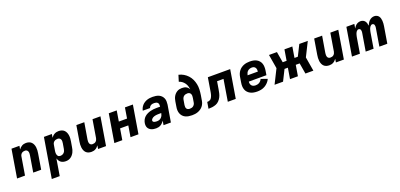

<svg xmlns="http://www.w3.org/2000/svg" viewBox="23 -1929 6954 3338"><g transform="rotate(-20 3500.0 -260.0)"><path d="M21 0 107 -520H254L243 -456Q255 -473 270 -487Q285 -501 302.5 -510.5Q320 -520 339 -524Q358 -528 376 -528Q405 -528 431 -519.5Q457 -511 475.5 -492.5Q494 -474 504.5 -449Q515 -424 518.5 -397Q522 -370 520.5 -341.5Q519 -313 514 -285L467 0H320L370 -304Q373 -322 373 -340Q373 -358 367 -373.5Q361 -389 347 -398.5Q333 -408 315 -408Q299 -408 283 -404Q267 -400 253.5 -389Q240 -378 232.5 -363Q225 -348 223 -332L168 0Z M585 215 707 -520H854L843 -455Q855 -472 870.5 -486.5Q886 -501 904 -510.5Q922 -520 941.5 -524Q961 -528 980 -528Q1009 -528 1035.5 -519.5Q1062 -511 1081 -493Q1100 -475 1111 -450Q1122 -425 1126 -397.5Q1130 -370 1128.5 -341.5Q1127 -313 1122 -285L1105 -185Q1102 -162 1095.5 -139Q1089 -116 1078 -94Q1067 -72 1051 -52.5Q1035 -33 1014 -18.5Q993 -4 969.5 2Q946 8 923 8Q898 8 874.5 2Q851 -4 832.5 -18Q814 -32 802 -52Q790 -72 783 -95L732 215ZM862 -112Q880 -112 898 -118Q916 -124 930 -137.5Q944 -151 951.5 -169Q959 -187 961 -204L978 -304Q981 -323 981 -341Q981 -359 974 -374.5Q967 -390 952 -399Q937 -408 919 -408Q903 -408 886.5 -404Q870 -400 855.5 -389.5Q841 -379 833 -363.5Q825 -348 823 -332L806 -232Q804 -219 802.5 -205.5Q801 -192 802.5 -179Q804 -166 807.5 -154Q811 -142 818.5 -132Q826 -122 837.5 -117Q849 -112 862 -112Z M1397 8Q1368 8 1342 -0.5Q1316 -9 1297.5 -27.5Q1279 -46 1269 -71Q1259 -96 1255.5 -123Q1252 -150 1253.5 -178.5Q1255 -207 1260 -235L1307 -520H1454L1403 -216Q1400 -198 1400.5 -180Q1401 -162 1406.5 -146.5Q1412 -131 1426 -121.5Q1440 -112 1458 -112Q1474 -112 1490.5 -116Q1507 -120 1520 -131Q1533 -142 1540.5 -157Q1548 -172 1551 -188L1606 -520H1753L1667 0H1520L1530 -64Q1518 -47 1503.5 -33Q1489 -19 1471.5 -9.5Q1454 0 1434.5 4Q1415 8 1397 8Z M1821 0 1907 -520H2054L2022 -325H2174L2206 -520H2353L2267 0H2120L2154 -206H2002L1968 0Z M2595 8Q2572 8 2550 5Q2528 2 2508.5 -6Q2489 -14 2472.5 -28Q2456 -42 2446.5 -60.5Q2437 -79 2435 -101.5Q2433 -124 2437 -147Q2442 -176 2456 -204Q2470 -232 2493 -253Q2516 -274 2545 -288Q2574 -302 2602.5 -309.5Q2631 -317 2660.5 -320Q2690 -323 2719 -323H2784L2786 -331Q2788 -348 2785.5 -365.5Q2783 -383 2772 -395Q2761 -407 2744.5 -412Q2728 -417 2710 -417Q2695 -417 2680 -415Q2665 -413 2651.5 -406Q2638 -399 2627 -387Q2616 -375 2613 -360H2478Q2482 -385 2494.5 -410Q2507 -435 2525 -455Q2543 -475 2567 -490Q2591 -505 2616.5 -513.5Q2642 -522 2667.5 -525Q2693 -528 2719 -528Q2749 -528 2778.5 -523.5Q2808 -519 2834 -507Q2860 -495 2879.5 -475Q2899 -455 2910 -429Q2921 -403 2922 -373Q2923 -343 2919 -313L2867 0H2731L2744 -78Q2731 -59 2715 -42.5Q2699 -26 2679.5 -14Q2660 -2 2638 3Q2616 8 2595 8ZM2651 -103Q2672 -103 2692.5 -110.5Q2713 -118 2729 -134.5Q2745 -151 2753.5 -171Q2762 -191 2766 -212H2720Q2706 -212 2691.5 -211Q2677 -210 2663.5 -208Q2650 -206 2635.5 -201.5Q2621 -197 2608.5 -190Q2596 -183 2585.5 -171Q2575 -159 2573 -145Q2571 -137 2574.5 -129Q2578 -121 2584.5 -116.5Q2591 -112 2599 -109.5Q2607 -107 2616 -105.5Q2625 -104 2634 -103.5Q2643 -103 2651 -103Z M3258 8Q3226 8 3195 3Q3164 -2 3136.5 -15Q3109 -28 3089 -50Q3069 -72 3058 -100Q3047 -128 3045.5 -159.5Q3044 -191 3050 -223L3065 -317Q3069 -340 3075.5 -362.5Q3082 -385 3093.5 -406Q3105 -427 3122 -445Q3139 -463 3160 -475.5Q3181 -488 3204 -493Q3227 -498 3249 -498Q3270 -498 3290.5 -494.5Q3311 -491 3328 -482Q3345 -473 3358.5 -459Q3372 -445 3382 -428Q3377 -460 3367 -490.5Q3357 -521 3338.5 -546.5Q3320 -572 3295 -590.5Q3270 -609 3238 -619L3274 -735Q3323 -724 3364.5 -699.5Q3406 -675 3438.5 -640Q3471 -605 3491.5 -561.5Q3512 -518 3522 -469.5Q3532 -421 3529.5 -369.5Q3527 -318 3519 -267L3503 -173Q3499 -146 3488 -120Q3477 -94 3459 -72Q3441 -50 3416.5 -34Q3392 -18 3366 -8.5Q3340 1 3312 4.5Q3284 8 3258 8ZM3258 -112Q3275 -112 3293 -116Q3311 -120 3325 -131.5Q3339 -143 3348 -159Q3357 -175 3359 -192L3372 -270Q3376 -289 3375.5 -308Q3375 -327 3368 -343.5Q3361 -360 3345 -369Q3329 -378 3310 -378Q3293 -378 3275.5 -374Q3258 -370 3243.5 -359Q3229 -348 3220.5 -331.5Q3212 -315 3209 -298L3193 -204Q3191 -186 3192 -169Q3193 -152 3201.5 -138.5Q3210 -125 3225.5 -118.5Q3241 -112 3258 -112Z M3563 0 3583 -120Q3596 -120 3609 -122.5Q3622 -125 3635 -132Q3648 -139 3657 -150.5Q3666 -162 3672 -174.5Q3678 -187 3682.5 -200Q3687 -213 3690 -226Q3693 -239 3695.5 -252Q3698 -265 3700 -278L3740 -520H4153L4067 0H3920L3986 -400H3867L3844 -261Q3838 -227 3830.5 -192Q3823 -157 3806.5 -124Q3790 -91 3763.5 -63Q3737 -35 3702.5 -22Q3668 -9 3633 -4.5Q3598 0 3563 0Z M4466 8Q4432 8 4400 2.5Q4368 -3 4340 -17Q4312 -31 4290.5 -54Q4269 -77 4258.5 -106.5Q4248 -136 4247 -169Q4246 -202 4252 -235L4268 -335Q4273 -363 4283.5 -390Q4294 -417 4312 -440.5Q4330 -464 4354 -481.5Q4378 -499 4405.5 -509.5Q4433 -520 4461 -524Q4489 -528 4516 -528Q4549 -528 4580.5 -522.5Q4612 -517 4639.5 -502.5Q4667 -488 4687 -464.5Q4707 -441 4716.5 -412Q4726 -383 4726.5 -350.5Q4727 -318 4722 -285L4709 -205H4383Q4380 -184 4385 -164Q4390 -144 4403 -129.5Q4416 -115 4435.5 -109Q4455 -103 4476 -103Q4493 -103 4510.5 -107.5Q4528 -112 4544 -122Q4560 -132 4572.5 -147Q4585 -162 4591 -179L4709 -137Q4694 -103 4667 -74Q4640 -45 4607 -26Q4574 -7 4537.5 0.5Q4501 8 4466 8ZM4591 -315Q4593 -335 4590.5 -353.5Q4588 -372 4578.5 -387Q4569 -402 4552.5 -409.5Q4536 -417 4517 -417Q4497 -417 4476.5 -411Q4456 -405 4439.5 -390.5Q4423 -376 4414 -356.5Q4405 -337 4401 -317V-315Z M4942 0H4785L4915 -260L4871 -520H5018L5052 -320H5124L5157 -520H5303L5270 -320H5332L5432 -520H5589L5459 -260L5503 0H5356L5322 -200H5250L5217 0H5071L5104 -200H5042Z M5797 8Q5768 8 5742 -0.5Q5716 -9 5697.5 -27.5Q5679 -46 5669 -71Q5659 -96 5655.5 -123Q5652 -150 5653.5 -178.5Q5655 -207 5660 -235L5707 -520H5854L5803 -216Q5800 -198 5800.5 -180Q5801 -162 5806.5 -146.5Q5812 -131 5826 -121.5Q5840 -112 5858 -112Q5874 -112 5890.5 -116Q5907 -120 5920 -131Q5933 -142 5940.5 -157Q5948 -172 5951 -188L6006 -520H6153L6067 0H5920L5930 -64Q5918 -47 5903.5 -33Q5889 -19 5871.5 -9.5Q5854 0 5834.5 4Q5815 8 5797 8Z M6217 0 6303 -520H6450L6437 -440Q6447 -458 6460 -474.5Q6473 -491 6490 -503.5Q6507 -516 6527 -522Q6547 -528 6566 -528Q6590 -528 6611 -518.5Q6632 -509 6645.5 -491.5Q6659 -474 6665.5 -452Q6672 -430 6674 -406Q6684 -429 6697 -451Q6710 -473 6729 -491Q6748 -509 6771.5 -518.5Q6795 -528 6819 -528Q6843 -528 6864.5 -518.5Q6886 -509 6899.5 -491Q6913 -473 6919.5 -450.5Q6926 -428 6927.5 -404.5Q6929 -381 6927.5 -356.5Q6926 -332 6922 -308L6871 0H6724L6779 -332Q6781 -345 6780.5 -358Q6780 -371 6776 -382.5Q6772 -394 6762 -401Q6752 -408 6739 -408Q6727 -408 6716 -400Q6705 -392 6697 -381Q6689 -370 6684 -358Q6679 -346 6675.5 -333.5Q6672 -321 6669 -308.5Q6666 -296 6664 -284L6617 0H6471L6526 -332Q6528 -345 6527.5 -358Q6527 -371 6523 -382.5Q6519 -394 6509 -401Q6499 -408 6486 -408Q6474 -408 6462.5 -400Q6451 -392 6443.5 -381Q6436 -370 6431 -358Q6426 -346 6422.5 -333.5Q6419 -321 6416 -308.5Q6413 -296 6411 -284L6364 0Z"/></g></svg>

Font: Iosevka Aile Heavy
Style: Italic
Weight: 900
Italic angle: -9°
Designer: Belleve Invis
Foundry: Belleve Invis
Version: Version 31.1.0; ttfautohint (v1.8.4)